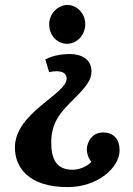

<svg xmlns="http://www.w3.org/2000/svg" viewBox="-20 -536 533 772"><path d="M177.7 -438.5C177.7 -395 208.5 -359.9 250 -359.9C289.1 -359.9 322.8 -395 322.8 -438.5C322.8 -481.4 290 -516.1 251 -516.1C213.4 -516.1 177.7 -481.4 177.7 -438.5ZM186 37.1C186 -39.1 219.7 -80.6 266.1 -127C334 -193.4 347.7 -217.3 347.7 -249.5C347.7 -300.3 303.7 -318.8 260.7 -318.8C235.8 -318.8 195.3 -314.9 162.1 -296.9L177.7 -245.6C189.5 -249 199.2 -249.5 208.5 -249.5C235.8 -249.5 248 -237.3 248 -220.2C248 -156.7 40 -83.5 40 57.1C40 136.7 94.2 216.3 252.4 216.3C371.6 216.3 460.9 139.2 460.9 67.9C460.9 26.9 439.9 -3.4 394 -3.4C348.1 -3.4 329.1 39.1 329.1 64.5C329.1 78.1 334 100.6 347.7 114.3C335 129.4 304.2 146.5 271.5 146.5C204.1 146.5 186 99.6 186 37.1Z"/></svg>

Font: Parastoo
Style: Bold
Weight: 700
Foundry: Saber Rastikerdar (saber.rastikerdar@gmail.com)
Version: Version 2.0.1